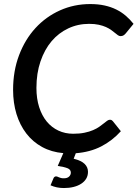

<svg xmlns="http://www.w3.org/2000/svg" viewBox="-20 -748 678 946"><path d="M292 6.5Q233.5 1.5 187.5 -23.8Q141.5 -49 109.8 -90.2Q78 -131.5 61.2 -186.2Q44.5 -241 44.5 -305Q44.5 -398.5 74 -476.2Q103.5 -554 155 -610Q206.5 -666 275.8 -697Q345 -728 424.5 -728Q463.5 -728 495.2 -721Q527 -714 552.8 -701.2Q578.5 -688.5 599.5 -670.5Q620.5 -652.5 638 -630.5L599.5 -583.5Q595 -578 589 -574Q583 -570 574 -570Q567.5 -570 561 -574.5Q554.5 -579 546.5 -585.8Q538.5 -592.5 527.8 -600.2Q517 -608 502 -614.8Q487 -621.5 466.8 -626Q446.5 -630.5 419 -630.5Q364 -630.5 316.5 -608.2Q269 -586 234.2 -545Q199.5 -504 179.5 -445.5Q159.5 -387 159.5 -314.5Q159.5 -262 173 -220Q186.5 -178 210.5 -149Q234.5 -120 267.8 -104.5Q301 -89 340.5 -89Q372 -89 396.2 -94Q420.5 -99 438.5 -106.8Q456.5 -114.5 469.2 -123.5Q482 -132.5 491.5 -140.2Q501 -148 508 -153Q515 -158 521.5 -158Q527 -158 530.5 -155.8Q534 -153.5 536 -151L575.5 -101.5Q533 -54.5 478.5 -26.5Q424 1.5 353.5 7L343 34Q381 43.5 397.2 59.8Q413.5 76 413.5 98.5Q413.5 117.5 404.8 132.2Q396 147 380.2 157.2Q364.5 167.5 342.8 173Q321 178.5 295 178.5Q276 178.5 259.8 175Q243.5 171.5 229 165L243 131.5Q247 121 257 121Q260 121 263.2 122.5Q266.5 124 270.8 125.8Q275 127.5 280.5 129Q286 130.5 294 130.5Q311.5 130.5 320.2 122.2Q329 114 329 102.5Q329 87.5 313 81Q297 74.5 264.5 69.5Z"/></svg>

Font: Lato SemiBold
Style: Italic
Weight: 600
Italic angle: -7°
Designer: Lukasz Dziedzic with Adam Twardoch and Botio Nikoltchev
Foundry: tyPoland Lukasz Dziedzic
Version: Version 2.015; 2015-08-06; http://www.latofonts.com/